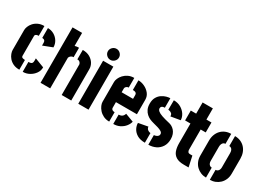

<svg xmlns="http://www.w3.org/2000/svg" viewBox="-23 -1459 2959 2172"><g transform="rotate(30 1456.5 -373.5)"><path d="M216 0Q167 0 133.5 -16.5Q100 -33 79 -58Q58 -83 48.5 -109.5Q39 -136 39 -155V-417Q39 -437 49 -463Q59 -489 80.5 -513.5Q102 -538 135.5 -554Q169 -570 215 -570V-442Q198 -442 187.5 -437.5Q177 -433 173 -427Q169 -421 169 -415V-155Q169 -145 174 -139Q179 -133 189.5 -130.5Q200 -128 216 -127ZM261 1V-128Q279 -128 290.5 -131.5Q302 -135 308 -144.5Q314 -154 314 -172V-205L436 -158Q437 -115 411.5 -78.5Q386 -42 345.5 -20Q305 2 261 1ZM302 -365V-398Q302 -415 297 -424Q292 -433 282.5 -437Q273 -441 261 -441V-570Q306 -570 343 -548.5Q380 -527 402 -491Q424 -455 424 -412Z M498 8V-716H623V-546Q634 -550 649 -551.5Q664 -553 677 -553V-430Q659 -430 647 -421.5Q635 -413 629.5 -404Q624 -395 624 -392V8ZM774 8V-392Q774 -394 770 -403.5Q766 -413 756 -421.5Q746 -430 726 -430V-553Q781 -553 819.5 -531Q858 -509 878.5 -474.5Q899 -440 899 -402V8Z M986 0V-562H1120V0ZM1052 -611Q1022 -611 1000.5 -632.5Q979 -654 979 -683Q979 -712 1000.5 -733.5Q1022 -755 1052 -755Q1081 -755 1102.5 -733.5Q1124 -712 1124 -683Q1124 -654 1102.5 -632.5Q1081 -611 1052 -611Z M1390 0Q1346 0 1312.5 -16.5Q1279 -33 1257 -58Q1235 -83 1224 -109Q1213 -135 1213 -155V-417Q1213 -437 1224 -463Q1235 -489 1257.5 -513.5Q1280 -538 1313 -554Q1346 -570 1389 -570V-444Q1376 -444 1366.5 -438Q1357 -432 1351.5 -424Q1346 -416 1346 -408V-358H1495V-407Q1495 -423 1487 -431Q1479 -439 1467 -441.5Q1455 -444 1443 -444V-570Q1484 -570 1524.5 -551Q1565 -532 1592.5 -498Q1620 -464 1620 -418V-229H1346V-155Q1346 -148 1350 -140.5Q1354 -133 1363.5 -128Q1373 -123 1390 -123ZM1443 0V-122Q1464 -122 1478 -129Q1492 -136 1500 -147.5Q1508 -159 1512 -173L1621 -132Q1614 -100 1590 -69.5Q1566 -39 1528.5 -19.5Q1491 0 1443 0Z M1904 5V-121Q1916 -121 1930 -126Q1944 -131 1954 -141Q1964 -151 1964 -166Q1964 -186 1944.5 -198.5Q1925 -211 1895.5 -219.5Q1866 -228 1834.5 -236Q1803 -244 1779 -255Q1757 -265 1735.5 -284Q1714 -303 1699.5 -333Q1685 -363 1685 -406Q1685 -456 1703.5 -488.5Q1722 -521 1750 -540Q1778 -559 1807 -567Q1836 -575 1857 -575V-451Q1834 -451 1823.5 -444Q1813 -437 1810.5 -429Q1808 -421 1808 -416Q1808 -398 1825.5 -382.5Q1843 -367 1881.5 -353.5Q1920 -340 1982 -326Q2002 -322 2021.5 -311Q2041 -300 2057 -282Q2073 -264 2083 -237.5Q2093 -211 2093 -175Q2093 -118 2067.5 -77.5Q2042 -37 1999 -16Q1956 5 1904 5ZM1859 5Q1795 5 1755.5 -19Q1716 -43 1697.5 -78.5Q1679 -114 1679 -150L1803 -173Q1803 -158 1811.5 -146.5Q1820 -135 1833 -128.5Q1846 -122 1859 -121ZM1960 -397Q1960 -422 1947.5 -433Q1935 -444 1921 -447.5Q1907 -451 1902 -451L1903 -575Q1957 -575 1997.5 -551Q2038 -527 2060.5 -491Q2083 -455 2083 -418Z M2367 0Q2300 0 2263 -23Q2226 -46 2211.5 -87.5Q2197 -129 2197 -185V-441H2127V-570H2197V-716H2331V-570H2397V-440H2331V-175Q2331 -164 2338 -151Q2345 -138 2368 -138H2397L2427 0Z M2655 1Q2619 1 2586.5 -12Q2554 -25 2529 -49Q2504 -73 2489.5 -107Q2475 -141 2475 -183V-379Q2475 -421 2488 -456Q2501 -491 2525 -516.5Q2549 -542 2582 -556Q2615 -570 2655 -570V-440Q2640 -440 2629.5 -432Q2619 -424 2613 -409Q2607 -394 2607 -373V-188Q2607 -171 2613 -157.5Q2619 -144 2630 -136.5Q2641 -129 2655 -129ZM2705 1V-129Q2719 -129 2730 -136.5Q2741 -144 2747 -157.5Q2753 -171 2753 -188V-373Q2753 -394 2747.5 -409Q2742 -424 2731 -432Q2720 -440 2705 -440V-570Q2745 -570 2778 -556Q2811 -542 2835 -516.5Q2859 -491 2872 -456Q2885 -421 2885 -379V-183Q2885 -141 2870.5 -107Q2856 -73 2831 -49Q2806 -25 2773.5 -12Q2741 1 2705 1Z"/></g></svg>

Font: Stick No Bills ExtraBold
Style: Regular
Weight: 800
Version: Version 2.000